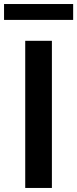

<svg xmlns="http://www.w3.org/2000/svg" viewBox="-53 -929 382 949"><path d="M203.5 -727.3V0H71.7V-727.3ZM308.6 -909.1V-830.6H-33V-909.1Z"/></svg>

Font: Inter UI Semi Bold
Style: Regular
Weight: 600
Designer: Rasmus Andersson
Foundry: rsms
Version: 3.2;8d6f07862